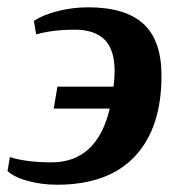

<svg xmlns="http://www.w3.org/2000/svg" viewBox="-36 -491 486 520"><path d="M203.1 -471.2Q303.2 -471.2 352.3 -426.5Q401.4 -381.8 401.4 -286.1Q401.4 -144.5 329.3 -67.6Q257.3 9.3 118.2 9.3Q76.2 9.3 39.1 -1Q2 -11.2 -15.6 -27.8L-9.3 -65.4Q36.6 -51.3 103.5 -51.3Q226.6 -51.3 261.2 -196.8H109.4L119.6 -256.3H271.5Q274.4 -278.8 274.4 -298.8Q274.4 -356.9 247.1 -383.8Q219.7 -410.6 167 -410.6Q106.9 -410.6 62 -397.9L55.7 -434.1Q79.6 -450.7 120.1 -460.9Q160.6 -471.2 203.1 -471.2Z"/></svg>

Font: Tinos
Style: Bold Italic
Weight: 700
Italic angle: -16.333°
Designer: Steve Matteson
Foundry: Monotype Imaging Inc.
Version: Version 1.23